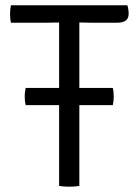

<svg xmlns="http://www.w3.org/2000/svg" viewBox="-20 -703 522 726"><path d="M77 -305.5Q73.5 -319.5 73.5 -337Q73.5 -347.5 74.5 -355Q75.5 -362.5 77 -370.5H406.5Q408.5 -362.5 409.2 -355.2Q410 -348 410 -337Q410 -319.5 406.5 -305.5ZM21.5 -617Q19.5 -625 18.8 -633.5Q18 -642 18 -650Q18 -658 18.8 -666Q19.5 -674 21.5 -683H461.5Q464 -676 465.2 -667.5Q466.5 -659 466.5 -651.5Q466.5 -633 455.2 -625Q444 -617 420.5 -617H334.5Q325.5 -617 307.8 -617.5Q290 -618 280 -618H203.5Q193.5 -618 176 -617.5Q158.5 -617 149 -617ZM203.5 -544Q203.5 -564.5 203.5 -580.8Q203.5 -597 203.5 -618V-650H280V-618Q280 -597 280 -580.8Q280 -564.5 280 -544V0Q272 1.5 261.5 2.2Q251 3 242 3Q232.5 3 222 2.2Q211.5 1.5 203.5 0Z"/></svg>

Font: Signika Light
Style: Regular
Weight: 300
Designer: Anna Giedry
Foundry: Anna Giedry
Version: Version 2.000